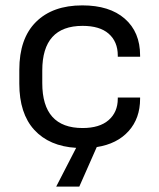

<svg xmlns="http://www.w3.org/2000/svg" viewBox="-20 -542 593 714"><path d="M418 -331.1V-335.9Q418 -387.2 383.8 -417Q350.6 -445.8 287.1 -445.8Q137.2 -445.8 137.2 -279.8V-232.9Q137.2 -65.9 287.1 -65.9Q350.1 -65.9 383.8 -95.2Q418 -125 418 -174.8V-179.2H501V-174.8Q501 -102.1 458.5 -54.7Q415.5 -6.8 339.8 4.9L274.9 151.9H189L263.2 7.8Q163.6 2 107.4 -59.1Q51.8 -120.1 51.8 -231V-282.2Q51.8 -398.9 113.8 -460.4Q175.8 -522 286.1 -522Q387.2 -522 443.8 -472.7Q501 -422.9 501 -335.9V-331.1Z"/></svg>

Font: D-DIN Exp
Style: Regular
Weight: 400
Width: 7
Designer: Charles Nix
Foundry: Datto Inc.
Version: Version 1.00